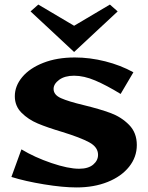

<svg xmlns="http://www.w3.org/2000/svg" viewBox="-20 -817 650 842"><path d="M30 -41 74 -162Q132 -127 205.5 -102Q279 -77 327 -77Q367 -77 388.5 -95Q410 -113 410 -138Q410 -172 371 -193Q332 -214 254 -238Q187 -258 145.5 -275.5Q104 -293 74.5 -322.5Q45 -352 45 -395Q45 -440 77.5 -479Q110 -518 170 -541.5Q230 -565 308 -565Q374 -565 441.5 -548Q509 -531 565 -500L509 -405Q447 -443 397.5 -464Q348 -485 305 -485Q264 -485 239.5 -467Q215 -449 215 -427Q215 -401 247.5 -386.5Q280 -372 347 -356Q417 -339 464.5 -321.5Q512 -304 546 -269.5Q580 -235 580 -181Q580 -128 546 -85.5Q512 -43 452 -19Q392 5 316 5Q256 5 173.5 -8.5Q91 -22 30 -41ZM114 -767 148 -797 305 -704 462 -797 496 -767 305 -589Z"/></svg>

Font: Otomanopee One
Style: Regular
Weight: 400
Designer: Das Ende der Wildnis
Foundry: Gutenberg Labo
Version: Version 3.005